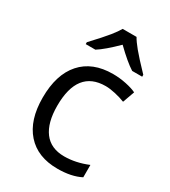

<svg xmlns="http://www.w3.org/2000/svg" viewBox="-178 -801 798 900"><g transform="rotate(30 221.0 -350.5)"><path d="M278.3 9.3Q170.4 9.3 111.3 -57.4Q52.2 -124 52.2 -245.1Q52.2 -370.1 112.3 -438Q172.4 -505.9 283.2 -505.9Q319.3 -505.9 355.2 -498.3Q391.1 -490.7 411.1 -480.5L388.2 -416.5Q363.3 -426.3 333.7 -432.9Q304.2 -439.5 281.7 -439.5Q130.4 -439.5 130.4 -246.1Q130.4 -154.8 167.2 -105.7Q204.1 -56.6 276.9 -56.6Q338.9 -56.6 403.8 -83.5V-16.6Q354 9.3 278.3 9.3ZM101.6 -573.2Q159.2 -634.8 182.4 -663.8Q205.6 -692.9 215.8 -711.4H291Q301.3 -692.4 325.9 -662.4Q350.6 -632.3 407.2 -573.2V-563H353Q313.5 -587.9 252.9 -647Q191.4 -586.4 153.8 -563H101.6Z"/></g></svg>

Font: Bpm'online Open Sans
Style: Regular
Weight: 400
Foundry: Ascender Corporation
Version: Version 1.10